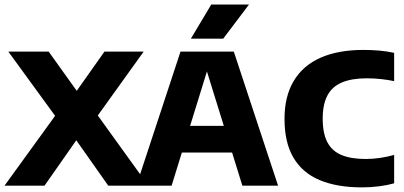

<svg xmlns="http://www.w3.org/2000/svg" viewBox="-35 -824 1793 852"><path d="M445.5 0 303.5 -201.5 209.5 -310 2 -595H181L305.5 -421L399 -311.5L623.5 0ZM-15 0 209.5 -310 305.5 -421 428.5 -595H602.5L399 -311.5L303.5 -201.5L162.5 0Z M570 0 766 -595H1002.5L1199 0H1040.5L875.5 -532H891L726.5 0ZM719 -147 753 -265.5H1015L1049 -147ZM812 -652.5 902.5 -804H1070L955.5 -652.5Z M1571.5 7.5Q1461 7.5 1384.2 -24.5Q1307.5 -56.5 1267.5 -123.8Q1227.5 -191 1227.5 -296.5Q1227.5 -396 1268.2 -464.5Q1309 -533 1387.2 -567.8Q1465.5 -602.5 1578.5 -602.5Q1613.5 -602.5 1648 -599.5Q1682.5 -596.5 1714 -589.5V-464Q1685 -470 1654.8 -473.2Q1624.5 -476.5 1592.5 -476.5Q1525.5 -476.5 1482 -458Q1438.5 -439.5 1417.8 -400Q1397 -360.5 1397 -297.5Q1397 -232.5 1417.5 -193.2Q1438 -154 1480.2 -136.2Q1522.5 -118.5 1587.5 -118.5Q1619 -118.5 1651.2 -123.2Q1683.5 -128 1714 -136.5V-10.5Q1684 -2 1646.5 2.8Q1609 7.5 1571.5 7.5Z"/></svg>

Font: Encode Sans SC Condensed Thin
Style: Bold
Weight: 700
Version: Version 3.002